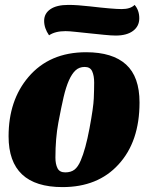

<svg xmlns="http://www.w3.org/2000/svg" viewBox="-20 -743 631 783"><path d="M235 20Q15 20 15 -187Q15 -334 96 -429Q182 -530 331 -530Q439 -530 494 -480Q549 -430 549 -325Q549 -165 463 -72Q379 20 235 20ZM206 -100Q206 -74 214.5 -57Q223 -40 246 -40Q269 -40 283.5 -51Q298 -62 309 -88Q329 -134 345 -219.5Q361 -305 362.5 -342Q364 -379 364 -406.5Q364 -434 356 -452Q348 -470 325.5 -470Q303 -470 288 -456Q273 -442 261 -415Q249 -388 239.5 -347.5Q230 -307 218 -243Q206 -179 206 -100ZM247 -616Q205 -616 180 -599Q160 -628 160 -658Q160 -688 185.5 -705.5Q211 -723 259 -723Q295 -723 347 -717Q441 -706 476.5 -706Q512 -706 529 -723Q548 -701 548 -668.5Q548 -636 522.5 -617Q497 -598 452 -598Q434 -598 405 -601L346 -607Q316 -610 289 -613Q262 -616 247 -616Z"/></svg>

Font: Sansita One
Style: Regular
Weight: 400
Version: Version 1.002